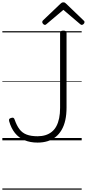

<svg xmlns="http://www.w3.org/2000/svg" viewBox="-20 -1196 740 1636"><path d="M300 19Q237 19 188.5 -1.5Q140 -22 107.5 -62.5Q75 -103 58 -163Q55 -176 59 -182Q63 -188 75 -191Q87 -195 94 -192Q101 -189 105 -176Q122 -127 145.5 -95.5Q169 -64 206.5 -49.5Q244 -35 300 -35Q337 -35 367.5 -44.5Q398 -54 421.5 -73Q445 -92 460.5 -121Q476 -150 484 -189Q492 -228 492 -277V-916Q492 -926 499 -930.5Q506 -935 520 -935Q534 -935 540.5 -930.5Q547 -926 547 -916V-279Q547 -220 536.5 -172.5Q526 -125 505 -89Q484 -53 454 -29Q424 -5 385.5 7Q347 19 300 19ZM362 -984Q355 -984 347.5 -992Q340 -1000 340 -1008Q340 -1011 341 -1014Q342 -1017 345 -1021L494 -1163Q500 -1169 505.5 -1172.5Q511 -1176 520 -1176Q529 -1176 534 -1172.5Q539 -1169 545 -1163L694 -1020Q698 -1017 699 -1013.5Q700 -1010 700 -1007Q700 -999 692.5 -991.5Q685 -984 677 -984Q672 -984 668.5 -986.5Q665 -989 660 -993L520 -1112L379 -993Q375 -989 371 -986.5Q367 -984 362 -984ZM0 410H676V420H0ZM0 -20H676V0H0ZM0 -505H676V-500H0ZM0 -930H676V-920H0Z"/></svg>

Font: Playwrite DE Grund Guides
Style: Regular
Weight: 400
Designer: Veronika Burian, José Scaglione
Foundry: TypeTogether
Version: Version 1.003